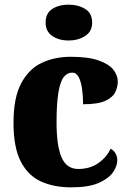

<svg xmlns="http://www.w3.org/2000/svg" viewBox="-20 -795 559 825"><path d="M286 10Q211 10 155.5 -15.5Q100 -41 69 -101.5Q38 -162 38 -267Q38 -375 71 -437Q104 -499 159.5 -525Q215 -551 284 -551Q360 -551 404.5 -535Q449 -519 467.5 -495Q486 -471 486 -444Q486 -423 476 -400.5Q466 -378 434 -362.5Q402 -347 337 -347Q337 -383 332.5 -414Q328 -445 318 -464Q308 -483 290 -483Q269 -483 254 -464Q239 -445 231 -398Q223 -351 223 -268Q223 -169 244.5 -119Q266 -69 316 -69Q367 -69 403 -94.5Q439 -120 455 -156Q469 -149 476.5 -135.5Q484 -122 484 -107Q484 -81 465 -54Q446 -27 403 -8.5Q360 10 286 10ZM275 -621Q233 -621 204.5 -640.5Q176 -660 176 -698Q176 -738 204.5 -756.5Q233 -775 275 -775Q316 -775 346 -756.5Q376 -738 376 -698Q376 -660 346 -640.5Q316 -621 275 -621Z"/></svg>

Font: Noto Serif Lao SemiCondensed Black
Style: Regular
Weight: 900
Width: 4
Designer: Monotype Design Team
Foundry: Monotype Imaging Inc.
Version: Version 2.003; ttfautohint (v1.8.4.7-5d5b)